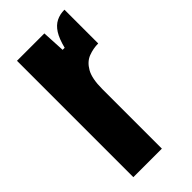

<svg xmlns="http://www.w3.org/2000/svg" viewBox="-176 -557 595 595"><g transform="rotate(-45 122.0 -259.0)"><path d="M26 0V-510H146L150 -434H159Q167 -466 178.5 -484Q190 -502 206 -510Q222 -518 242 -518V-370Q220 -370 199 -362Q178 -354 164.5 -330.5Q151 -307 151 -261V0Z"/></g></svg>

Font: Saira UltraCondensed Black
Style: Regular
Weight: 900
Width: 1
Designer: Hector Gatti with collaboration of the Omnibus-Type team
Foundry: Omnibus-Type
Version: Version 1.101